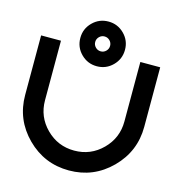

<svg xmlns="http://www.w3.org/2000/svg" viewBox="-125 -987 1013 1095"><g transform="rotate(15 381.0 -439.5)"><path d="M29.3 -351.6V-703.1H146.5V-351.6Q146.5 -254.4 215.1 -185.8Q283.7 -117.2 380.9 -117.2Q478 -117.2 546.6 -185.8Q615.2 -254.4 615.2 -351.6V-703.1H732.4V-351.6Q732.4 -206.1 629.4 -103Q526.4 0 380.9 0Q235.4 0 132.3 -103Q29.3 -206.1 29.3 -351.6ZM380.9 -615.2Q326.2 -615.2 287.6 -653.8Q249 -692.4 249 -747.1Q249 -801.8 287.6 -840.3Q326.2 -878.9 380.9 -878.9Q435.5 -878.9 474.1 -840.3Q512.7 -801.8 512.7 -747.1Q512.7 -692.4 474.1 -653.8Q435.5 -615.2 380.9 -615.2ZM380.9 -703.1Q398.9 -703.1 411.9 -716.1Q424.8 -729 424.8 -747.1Q424.8 -765.1 411.9 -778.1Q398.9 -791 380.9 -791Q362.8 -791 349.9 -778.1Q336.9 -765.1 336.9 -747.1Q336.9 -729 349.9 -716.1Q362.8 -703.1 380.9 -703.1Z"/></g></svg>

Font: Gerhaus
Style: Regular
Weight: 400
Designer: GGBotNet
Foundry: GGBotNet
Version: 1.01